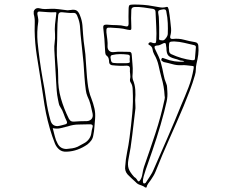

<svg xmlns="http://www.w3.org/2000/svg" viewBox="-20 -804 1040 848"><path d="M621 24Q618 21 616 20Q606 15 596.5 12Q587 9 579 0Q570 -8 561 -16.5Q552 -25 544 -33Q530 -49 533 -69Q535 -101 541.5 -132.5Q548 -164 552 -195Q559 -248 564 -301.5Q569 -355 566 -408Q566 -416 564 -424.5Q562 -433 557 -440Q553 -446 554 -452Q557 -464 555 -476Q553 -488 554 -500Q555 -514 540 -514Q524 -513 507.5 -513.5Q491 -514 474 -516Q463 -519 462 -529Q462 -537 460 -545Q458 -553 450 -559Q446 -562 445 -570Q444 -578 444 -584Q443 -609 441 -633Q439 -657 436 -681Q435 -692 441.5 -694Q448 -696 455 -695Q475 -693 495 -693Q515 -693 534 -688Q548 -684 548 -699Q547 -731 548 -762Q548 -779 552.5 -781.5Q557 -784 573 -784Q593 -784 614 -782.5Q635 -781 655 -777Q670 -775 684.5 -772Q699 -769 714 -773Q720 -775 722 -770.5Q724 -766 725 -762Q727 -749 729 -737Q731 -725 732 -712Q734 -696 735.5 -679Q737 -662 732 -645Q729 -631 743 -632Q769 -635 792.5 -628.5Q816 -622 841 -618Q855 -616 856 -602Q858 -582 855.5 -562.5Q853 -543 848 -523Q845 -510 845 -497.5Q845 -485 841 -472Q831 -437 818 -403Q805 -369 791 -335Q760 -262 728 -190.5Q696 -119 667 -46Q663 -36 657.5 -27Q652 -18 646 -9Q641 -2 635 6Q629 14 627 24ZM577 -362Q577 -350 578 -338Q579 -326 577 -315Q570 -260 564 -206Q558 -152 547 -98Q543 -76 548 -60Q553 -44 573 -22Q581 -18 586.5 -8Q592 2 598 -7Q606 -17 609 -36Q612 -55 616 -67Q642 -141 666.5 -215.5Q691 -290 707 -366Q709 -374 707 -381Q706 -402 702.5 -422Q699 -442 693 -462Q686 -488 680.5 -514Q675 -540 661 -564Q655 -575 653.5 -587Q652 -599 638 -606Q634 -608 636 -612Q638 -616 642 -617Q646 -618 649 -616.5Q652 -615 656 -614Q662 -613 665.5 -613.5Q669 -614 670 -624Q672 -656 670 -688Q668 -720 667 -751Q667 -763 655 -765Q635 -768 614.5 -771Q594 -774 574 -773Q560 -772 560 -759Q558 -724 560 -689Q561 -676 558.5 -673Q556 -670 543 -673Q524 -678 505.5 -679.5Q487 -681 468 -682Q455 -683 452 -679Q449 -675 450 -661Q452 -645 454 -629.5Q456 -614 455 -598Q455 -586 463 -579Q471 -572 484 -574Q500 -576 515.5 -575.5Q531 -575 547 -575Q562 -577 562 -560Q563 -541 565 -522Q567 -503 566 -483Q565 -476 565 -467.5Q565 -459 567 -452Q576 -430 577.5 -407.5Q579 -385 577 -362ZM129 -754Q136 -772 156 -767Q167 -764 179 -764Q191 -764 203 -765Q221 -766 238.5 -763.5Q256 -761 274 -759Q279 -758 283.5 -759Q288 -760 293 -760Q310 -763 319 -757Q328 -751 334 -734Q342 -714 344 -693Q346 -672 347 -651Q349 -622 353.5 -593Q358 -564 359 -535Q361 -510 362.5 -485.5Q364 -461 367 -437Q369 -419 373 -402Q377 -385 384 -368Q392 -347 397 -325.5Q402 -304 400 -280Q398 -261 397 -243Q396 -225 392 -206Q390 -193 383 -183.5Q376 -174 366 -166Q346 -152 323 -143.5Q300 -135 274 -134Q255 -133 242.5 -143Q230 -153 223 -169Q210 -202 200 -236.5Q190 -271 183 -305Q176 -341 171 -377Q166 -413 160 -449Q151 -504 142.5 -558.5Q134 -613 133 -668Q133 -687 133.5 -705.5Q134 -724 129 -742ZM683 -684V-641Q683 -637 682.5 -633Q682 -629 686 -627Q691 -626 697 -625.5Q703 -625 707 -629Q712 -634 716 -640Q720 -646 721 -653Q722 -678 721 -702Q720 -726 715 -750Q714 -760 709 -762Q704 -764 696 -762Q689 -761 683 -758.5Q677 -756 679 -745Q682 -730 682 -714.5Q682 -699 683 -684ZM234 -247Q243 -248 252 -250.5Q261 -253 269 -255Q279 -258 275 -268Q267 -284 261.5 -300.5Q256 -317 246 -332Q241 -339 239.5 -348Q238 -357 236 -365Q232 -384 230.5 -403.5Q229 -423 228 -442Q226 -477 224 -512Q222 -547 220 -582Q219 -600 221.5 -617.5Q224 -635 223 -653Q221 -675 223 -696Q225 -717 228 -739Q229 -743 229 -747Q229 -751 222 -750Q205 -749 188.5 -750.5Q172 -752 155 -753Q144 -754 145 -742Q146 -734 148 -725.5Q150 -717 149 -708Q142 -663 146 -618Q150 -578 155.5 -538Q161 -498 168 -458Q177 -412 183.5 -365Q190 -318 203 -272Q210 -247 234 -247ZM231 -591Q230 -559 233.5 -527.5Q237 -496 237 -464Q236 -415 249 -369.5Q262 -324 284 -280Q289 -271 295 -268.5Q301 -266 309 -267Q321 -268 333 -268.5Q345 -269 357 -269Q374 -268 383 -277Q392 -286 389 -302Q385 -322 380 -341.5Q375 -361 366 -379Q361 -391 359 -406Q355 -435 353 -465Q351 -495 349 -525Q346 -557 342.5 -588.5Q339 -620 336 -651Q335 -671 333 -690.5Q331 -710 323 -729Q321 -736 317 -741.5Q313 -747 305 -747Q292 -746 279 -747.5Q266 -749 253 -750Q238 -751 237 -736Q233 -700 233 -663.5Q233 -627 231 -591ZM726 -596Q727 -589 727 -579.5Q727 -570 736 -565Q781 -544 829 -538Q834 -538 837 -538.5Q840 -539 841 -545Q842 -557 843 -569Q844 -581 845 -593Q847 -603 836 -605Q814 -610 793 -615Q772 -620 749 -621Q733 -621 729.5 -617.5Q726 -614 726 -596ZM794 -532Q790 -536 784 -536Q778 -536 773 -538Q768 -540 762 -542Q756 -544 751 -545Q729 -551 722 -560.5Q715 -570 715 -592Q714 -595 714 -598.5Q714 -602 713 -606Q713 -617 702 -613Q695 -610 688.5 -606.5Q682 -603 674 -603Q663 -602 662.5 -597Q662 -592 666 -585Q674 -569 681 -553.5Q688 -538 692 -521Q698 -499 702 -476.5Q706 -454 715 -433Q718 -426 718 -418Q718 -410 719 -402Q721 -378 716 -355.5Q711 -333 705 -310Q690 -252 671.5 -194.5Q653 -137 633 -81Q630 -73 624.5 -57Q619 -41 614.5 -25Q610 -9 611.5 0.5Q613 10 623 4Q629 -5 641.5 -24Q654 -43 658 -54Q689 -125 720 -196Q751 -267 780 -339Q797 -378 812.5 -418Q828 -458 835 -501Q836 -506 835.5 -509.5Q835 -513 827 -513Q816 -514 804.5 -515.5Q793 -517 782 -516Q761 -515 742 -520.5Q723 -526 703 -530Q699 -532 695 -535Q691 -538 693 -543Q695 -549 699.5 -548Q704 -547 708 -545Q751 -528 794 -532ZM495 -525H539Q544 -525 549.5 -526.5Q555 -528 553 -535Q552 -543 553.5 -552.5Q555 -562 543 -563Q527 -565 510 -565Q493 -565 476 -561Q468 -560 468 -550Q470 -533 474 -529Q478 -525 495 -525ZM213 -238Q218 -220 222 -202.5Q226 -185 235 -169Q247 -146 274 -146Q287 -147 299.5 -149Q312 -151 323 -156Q337 -164 351.5 -171.5Q366 -179 375 -193Q382 -204 383.5 -217Q385 -230 389 -243Q391 -250 386.5 -253Q382 -256 375 -255Q351 -254 327.5 -254Q304 -254 280 -246Q264 -242 248 -238Q232 -234 213 -238Z"/></svg>

Font: Rock 3D
Style: Regular
Weight: 400
Version: Version 1.000